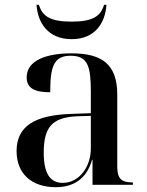

<svg xmlns="http://www.w3.org/2000/svg" viewBox="-20 -769 613 799"><path d="M278 -606C376 -606 418 -674 423 -749H413C399 -701 365 -679 278 -679C190 -679 156 -701 142 -749H132C137 -674 180 -606 278 -606ZM212 10C283 10 340 -22 363 -104H365V0H533V-10H530C485 -10 468 -26 468 -76V-375C468 -501 405 -547 278 -547C175 -547 91 -519 91 -447C91 -402 124 -385 189 -385C189 -493 204 -537 274 -537C346 -537 358 -492 358 -387V-298L276 -295C123 -290 49 -243 49 -140C49 -47 111 10 212 10ZM241 -8C188 -8 162 -48 162 -133C162 -239 196 -280 299 -285L358 -287V-151C358 -75 310 -8 241 -8Z"/></svg>

Font: Noto Serif Display Medium
Style: Regular
Weight: 500
Designer: Monotype Design Team
Foundry: Monotype Imaging Inc.
Version: Version 2.009